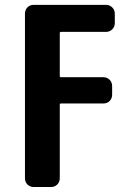

<svg xmlns="http://www.w3.org/2000/svg" viewBox="-20 -750 540 770"><path d="M405.3 -730.5Q419.9 -730.5 430.2 -720.2Q440.4 -710 440.4 -695.3V-657.2Q440.4 -642.6 430.2 -632.3Q419.9 -622.1 405.3 -622.1H224.6Q219.7 -622.1 219.7 -617.2V-445.3Q219.7 -440.4 224.6 -440.4H394.5Q409.2 -440.4 419.4 -430.2Q429.7 -419.9 429.7 -405.3V-370.1Q429.7 -355.5 419.9 -345.2Q410.2 -335 394.5 -335H224.6Q219.7 -335 219.7 -330.1V-35.2Q219.7 -20.5 210 -10.3Q200.2 0 184.6 0H115.2Q100.6 0 90.3 -9.8Q80.1 -19.5 80.1 -35.2V-695.3Q80.1 -710 89.8 -720.2Q99.6 -730.5 115.2 -730.5Z"/></svg>

Font: Rounded-L Mgen+ 1mn bold
Style: Bold
Weight: 700
Designer: [Source Han Sans]
Ryoko NISHIZUKA  (kana & ideographs); Paul D. Hunt (Latin, Greek & Cyrillic); Wenlong ZHANG  (bopomofo
Version: Version 1.059.20150602